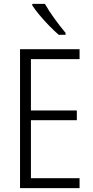

<svg xmlns="http://www.w3.org/2000/svg" viewBox="-20 -967 480 987"><path d="M389 0H83V-714H389V-663H139V-399H375V-349H139V-51H389ZM211 -947Q231 -911 261 -870Q291 -829 317 -798V-788H282Q260 -807 234 -833.5Q208 -860 184.5 -888Q161 -916 146 -939V-947Z"/></svg>

Font: Noto Sans Myanmar UI Condensed Light
Style: Regular
Weight: 300
Width: 3
Designer: Monotype Design Team
Foundry: Monotype Imaging Inc.
Version: Version 2.103; ttfautohint (v1.8.4.7-5d5b)